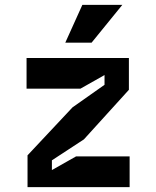

<svg xmlns="http://www.w3.org/2000/svg" viewBox="-20 -768 640 788"><path d="M512 0H93V-130.6L277.6 -327.4L409 -420V-460L310 -404H89V-530H509V-399.4L324.4 -196L193 -110V-70L292 -126H512ZM482 -748 356 -593H248L318 -748Z"/></svg>

Font: Fliege Mono Thin
Style: Regular
Weight: 100
Version: Version 0.020;Glyphs 3.3 (3306)